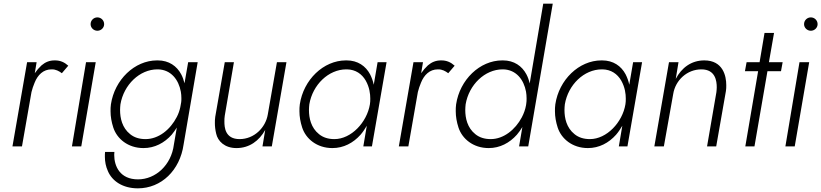

<svg xmlns="http://www.w3.org/2000/svg" viewBox="-20 -800 4487 1049"><path d="M180 -460H128L48 0H100L152 -297C156 -314 162 -331 169 -348C186 -391 217 -421 261 -421C262 -421 263 -421 264 -421C285 -421 302 -412 318 -400L353 -441C332 -460 309 -470 281 -470C280 -470 279 -470 278 -470C251 -470 228 -461 207 -443C193 -430 181 -416 170 -400Z M475 -668C475 -648 492 -632 512 -632C532 -632 549 -648 549 -668C549 -689 532 -705 512 -705C492 -705 475 -689 475 -668ZM450 -460 373 0H424L503 -460Z M554 30C553 39 553 47 553 56C553 83 558 110 570 136C593 189 650 229 733 229C862 229 963 130 983 -10L1060 -460H1008L988 -345C984 -362 978 -379 970 -394C946 -439 903 -470 842 -470C841 -470 839 -470 838 -470C715 -470 606 -364 586 -230C584 -217 584 -204 584 -192C584 -163 589 -134 599 -103C619 -42 679 9 764 9C825 9 878 -19 918 -64C928 -76 937 -89 946 -103L930 -10C916 102 830 180 734 180C636 180 604 109 604 46C604 40 605 35 605 30ZM638 -230C656 -337 743 -421 840 -421C841 -421 843 -421 844 -421C914 -419 956 -365 968 -299C970 -287 971 -276 971 -264C971 -256 971 -249 970 -242L965 -214C961 -196 955 -178 946 -161C910 -91 846 -40 775 -40C741 -40 713 -49 691 -67C647 -102 636 -155 636 -199C636 -209 637 -219 638 -230Z M1208 -168 1258 -460H1208L1156 -162C1154 -150 1154 -138 1154 -127C1154 -110 1156 -91 1161 -70C1170 -29 1207 9 1272 9C1343 9 1396 -31 1429 -90L1414 0H1465L1545 -460H1493L1443 -174C1431 -103 1369 -40 1289 -40C1209 -40 1206 -106 1206 -136C1206 -146 1206 -157 1208 -168Z M2043 -460 2022 -337C2018 -357 2011 -376 2002 -394C1978 -439 1935 -470 1874 -470C1873 -470 1871 -470 1870 -470C1747 -470 1638 -364 1618 -230C1616 -217 1616 -204 1616 -192C1616 -163 1621 -134 1631 -103C1651 -42 1711 9 1796 9C1857 9 1910 -19 1950 -64C1963 -79 1974 -96 1984 -113L1965 0H2012L2092 -460ZM1670 -230C1688 -337 1775 -421 1872 -421C1873 -421 1875 -421 1876 -421C1923 -420 1957 -396 1978 -360C1999 -323 2003 -286 2003 -262C2003 -251 2003 -241 2001 -230C1985 -132 1899 -40 1807 -40C1773 -40 1745 -49 1723 -67C1679 -102 1668 -155 1668 -199C1668 -209 1669 -219 1670 -230Z M2291 -460H2239L2159 0H2211L2263 -297C2267 -314 2273 -331 2280 -348C2297 -391 2328 -421 2372 -421C2373 -421 2374 -421 2375 -421C2396 -421 2413 -412 2429 -400L2464 -441C2443 -460 2420 -470 2392 -470C2391 -470 2390 -470 2389 -470C2362 -470 2339 -461 2318 -443C2304 -430 2292 -416 2281 -400Z M2948 -780 2874 -344C2870 -362 2864 -379 2856 -394C2832 -439 2789 -470 2728 -470C2727 -470 2725 -470 2724 -470C2601 -470 2492 -364 2472 -230C2470 -217 2470 -204 2470 -192C2470 -163 2475 -134 2485 -103C2505 -42 2565 9 2650 9C2711 9 2764 -19 2804 -64C2815 -77 2825 -91 2834 -106L2816 0H2866L3000 -780ZM2524 -230C2542 -337 2629 -421 2726 -421C2727 -421 2729 -421 2730 -421C2800 -419 2842 -365 2854 -299C2856 -287 2857 -275 2857 -263C2857 -253 2857 -242 2855 -232L2854 -225C2850 -202 2842 -180 2831 -159C2795 -91 2731 -40 2661 -40C2627 -40 2599 -49 2577 -67C2533 -102 2522 -155 2522 -199C2522 -209 2523 -219 2524 -230Z M3439 -460 3418 -337C3414 -357 3407 -376 3398 -394C3374 -439 3331 -470 3270 -470C3269 -470 3267 -470 3266 -470C3143 -470 3034 -364 3014 -230C3012 -217 3012 -204 3012 -192C3012 -163 3017 -134 3027 -103C3047 -42 3107 9 3192 9C3253 9 3306 -19 3346 -64C3359 -79 3370 -96 3380 -113L3361 0H3408L3488 -460ZM3066 -230C3084 -337 3171 -421 3268 -421C3269 -421 3271 -421 3272 -421C3319 -420 3353 -396 3374 -360C3395 -323 3399 -286 3399 -262C3399 -251 3399 -241 3397 -230C3381 -132 3295 -40 3203 -40C3169 -40 3141 -49 3119 -67C3075 -102 3064 -155 3064 -199C3064 -209 3065 -219 3066 -230Z M3894 -296 3843 0H3893L3946 -302C3948 -313 3948 -324 3948 -335C3948 -385 3930 -470 3828 -470C3757 -470 3704 -430 3672 -369L3687 -460H3635L3555 0H3607L3658 -286C3670 -362 3734 -421 3812 -421C3889 -421 3896 -357 3896 -323C3896 -314 3895 -305 3894 -296Z M4059 -460 4050 -411H4122L4052 0H4102L4173 -411H4247L4256 -460H4181L4209 -620H4157L4130 -460Z M4373 -668C4373 -648 4390 -632 4410 -632C4430 -632 4447 -648 4447 -668C4447 -689 4430 -705 4410 -705C4390 -705 4373 -689 4373 -668ZM4348 -460 4271 0H4322L4401 -460Z"/></svg>

Font: Jost Light
Style: Italic
Weight: 300
Italic angle: -5°
Version: Version 3.710